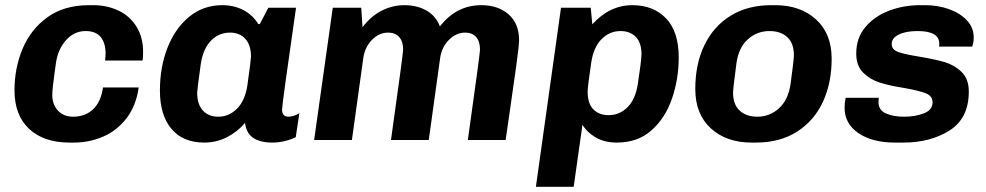

<svg xmlns="http://www.w3.org/2000/svg" viewBox="-20 -541 3811 742"><path d="M533 -341Q533 -319 531 -307H386Q388 -325 388 -334Q388 -375 369 -398Q350 -421 311 -421Q266 -421 234.5 -385Q203 -349 196 -296L191 -260Q182 -197 182 -173Q182 -138 203.5 -114Q225 -90 263 -90Q309 -90 339.5 -118.5Q370 -147 378 -203H516Q506 -132 469 -84Q432 -36 378.5 -13Q325 10 265 10H249Q149 10 92.5 -43Q36 -96 36 -192Q36 -278 67.5 -353Q99 -428 163.5 -474.5Q228 -521 324 -521H340Q394 -521 438 -500Q482 -479 507.5 -438Q533 -397 533 -341Z M978 -448H984L1017 -511H1124Q1070 -137 1070 -117Q1070 -104 1076.5 -97Q1083 -90 1095 -90Q1105 -90 1117 -94Q1129 -98 1137 -104L1123 -11Q1106 -2 1081.5 4Q1057 10 1033 10Q935 10 927 -66Q897 -31 856.5 -10.5Q816 10 770 10Q687 10 642.5 -43Q598 -96 598 -191Q598 -282 627.5 -357Q657 -432 711.5 -476.5Q766 -521 839 -521Q885 -521 921.5 -501.5Q958 -482 978 -448ZM756 -294Q742 -194 742 -183Q742 -138 764 -114Q786 -90 823 -90Q865 -90 896 -121Q927 -152 936 -211Q950 -311 950 -322Q950 -367 928 -391Q906 -415 869 -415Q826 -415 795.5 -384Q765 -353 756 -294Z M1680 -439Q1744 -521 1840 -521Q1905 -521 1945.5 -485.5Q1986 -450 1986 -386Q1986 -366 1975 -286Q1964 -206 1947 -89L1934 0H1788Q1835 -334 1835 -349Q1835 -381 1820 -398Q1805 -415 1778 -415Q1743 -415 1715 -387Q1687 -359 1681 -317L1637 0H1491Q1538 -335 1538 -349Q1538 -381 1522.5 -398Q1507 -415 1480 -415Q1445 -415 1417.5 -387Q1390 -359 1384 -317L1340 0H1194L1266 -511H1376L1381 -436Q1414 -479 1455.5 -500Q1497 -521 1543 -521Q1592 -521 1628.5 -500Q1665 -479 1680 -439Z M2603 -319Q2603 -237 2577.5 -161.5Q2552 -86 2498.5 -38Q2445 10 2364 10Q2316 10 2282 -10Q2248 -30 2231 -59L2197 181H2051L2148 -511H2263L2269 -447Q2336 -521 2424 -521Q2505 -521 2554 -470Q2603 -419 2603 -319ZM2265 -300Q2251 -207 2251 -186Q2251 -141 2273 -118.5Q2295 -96 2332 -96Q2375 -96 2405.5 -127Q2436 -158 2445 -217Q2459 -308 2459 -332Q2459 -376 2437 -398.5Q2415 -421 2378 -421Q2336 -421 2305 -390Q2274 -359 2265 -300Z M3194 -314Q3194 -220 3160 -147Q3126 -74 3060 -32Q2994 10 2901 10H2885Q2787 10 2727 -45Q2667 -100 2667 -197Q2667 -294 2702.5 -367Q2738 -440 2804 -480.5Q2870 -521 2960 -521H2976Q3073 -521 3133.5 -466Q3194 -411 3194 -314ZM2826 -296Q2813 -198 2813 -183Q2813 -137 2838.5 -113.5Q2864 -90 2907 -90Q2955 -90 2990.5 -122.5Q3026 -155 3035 -215Q3048 -309 3048 -328Q3048 -374 3022.5 -397.5Q2997 -421 2954 -421Q2905 -421 2869.5 -388.5Q2834 -356 2826 -296Z M3743 -397Q3743 -380 3740 -371Q3737 -362 3737 -361H3609Q3610 -365 3610 -372Q3610 -421 3526 -421Q3481 -421 3453.5 -407.5Q3426 -394 3426 -371Q3426 -349 3451.5 -340Q3477 -331 3533 -322Q3593 -312 3630.5 -301Q3668 -290 3696 -263Q3724 -236 3724 -187Q3724 -84 3650 -37Q3576 10 3471 10H3438Q3351 10 3297.5 -26.5Q3244 -63 3244 -124Q3244 -143 3248 -163H3376L3375 -146Q3375 -116 3403 -103Q3431 -90 3474 -90Q3517 -90 3550.5 -103Q3584 -116 3584 -146Q3584 -170 3557.5 -180.5Q3531 -191 3474 -201Q3417 -210 3379.5 -222Q3342 -234 3315.5 -260.5Q3289 -287 3289 -334Q3289 -394 3324 -436Q3359 -478 3415.5 -499.5Q3472 -521 3536 -521H3556Q3605 -521 3648 -505.5Q3691 -490 3717 -462Q3743 -434 3743 -397Z"/></svg>

Font: Chivo
Style: Bold Italic
Weight: 700
Italic angle: -8.05°
Designer: Hector Gatti
Foundry: Omnibus-Type
Version: Version 1.007